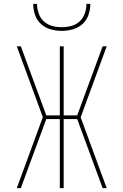

<svg xmlns="http://www.w3.org/2000/svg" viewBox="-20 -975 640 995"><path d="M67 0 202 -368 67 -735H88L220 -377H290V-735H310V-377H380L512 -735H533L398 -367L533 0H512L380 -358H310V0H290V-358H220Q187 -269 154 -179.5Q121 -90 88 0ZM300 -815Q271 -815 242.5 -823Q214 -831 192.5 -850.5Q171 -870 161.5 -898Q152 -926 152 -955H172Q172 -930 180.5 -905.5Q189 -881 207.5 -864Q226 -847 250.5 -840.5Q275 -834 300 -834Q325 -834 349.5 -840.5Q374 -847 392.5 -864Q411 -881 419.5 -905.5Q428 -930 428 -955H448Q448 -926 438.5 -898Q429 -870 407.5 -850.5Q386 -831 357.5 -823Q329 -815 300 -815Z"/></svg>

Font: Iosevka Thin Extended
Style: Regular
Weight: 100
Width: 7
Monospace: yes
Designer: Belleve Invis
Foundry: Belleve Invis
Version: Version 32.5.0; ttfautohint (v1.8.4)